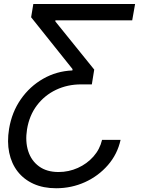

<svg xmlns="http://www.w3.org/2000/svg" viewBox="-20 -748 725 982"><path d="M596.7 -32.7Q580.6 40.5 532 96.4Q483.4 152.3 414.6 183.6Q345.7 214.8 267.1 214.8Q201.7 214.8 151.9 192.4Q102.1 169.9 70.3 129.2Q38.6 88.4 27.1 32.7Q15.6 -22.9 26.4 -88.9Q40.5 -174.3 86.4 -240.2Q132.3 -306.2 200.7 -345.2Q269 -384.3 350.1 -387.7L351.1 -394.5L139.2 -659.7L150.4 -727.5H670.9L656.2 -644H263.2V-638.2L461.9 -392.1L449.7 -316.4H394.5Q325.2 -316.4 266.6 -288.6Q208 -260.7 168.9 -209.2Q129.9 -157.7 118.2 -86.4Q108.4 -24.4 124.3 24.9Q140.1 74.2 179.7 103Q219.2 131.8 279.3 131.8Q331.5 131.8 378.2 110.8Q424.8 89.8 457.8 52.7Q490.7 15.6 502 -32.7Z"/></svg>

Font: Inter Variable
Style: Italic
Weight: 400
Italic angle: -9.39999°
Designer: Rasmus Andersson
Foundry: rsms
Version: Version 4.001;git-9221beed3